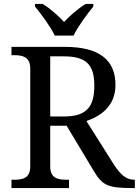

<svg xmlns="http://www.w3.org/2000/svg" viewBox="-20 -951 702 971"><path d="M257 -771H352C373 -816 421 -880 452 -918V-931H413C375 -908 334 -872 304 -840C274 -872 234 -908 196 -931H157V-918C188 -880 236 -816 257 -771ZM38 0H329V-42H316C272 -42 234 -50 234 -109V-315H317L452 -90C497 -14 523 0 648 0H662V-42H659C617 -42 588 -69 554 -122L417 -339C488 -363 564 -414 564 -521C564 -650 480 -714 307 -714H38V-672H51C95 -672 133 -663 133 -604V-109C133 -50 95 -42 51 -42H38ZM304 -362H234V-666H302C415 -666 457 -625 457 -518C457 -414 421 -362 304 -362Z"/></svg>

Font: Noto Nastaliq Urdu
Style: Regular
Weight: 400
Designer: Monotype Design Team (Patrick Giasson: type design, Kamal Mansour: OpenType code, Glenda Bellarosa). Updated by Simon Co
Foundry: Monotype Imaging Inc., Simon Cozens
Version: Version 3.009